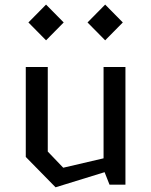

<svg xmlns="http://www.w3.org/2000/svg" viewBox="-20 -806 660 838"><path d="M188.5 -513.5H92.5V-121L222.5 11.5L436.5 -54.5L458 0H527.5V-513.5H432V-115L256 -74L188.5 -144.5ZM181 -630 258 -708 181 -786 104 -708ZM439 -630 516 -708 439 -786 362 -708Z"/></svg>

Font: Monaspace Krypton
Style: Regular
Weight: 400
Designer: Riley Cran & the Lettermatic Team
Foundry: Lettermatic
Version: Version 1.200 (Monaspace Krypton)